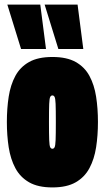

<svg xmlns="http://www.w3.org/2000/svg" viewBox="-20 -809 458 839"><path d="M10 -276Q10 -335 18 -386.5Q26 -438 47 -477Q68 -516 107 -538Q146 -560 209 -560Q272 -560 311 -538Q350 -516 371 -477Q392 -438 400 -386.5Q408 -335 408 -276Q408 -217 400 -165.5Q392 -114 371 -74.5Q350 -35 311 -12.5Q272 10 209 10Q146 10 107 -12.5Q68 -35 47 -74.5Q26 -114 18 -165.5Q10 -217 10 -276ZM194 -276Q194 -222 195 -197Q196 -172 199.5 -165.5Q203 -159 209 -159Q215 -159 218.5 -165.5Q222 -172 223 -197Q224 -222 224 -276Q224 -331 223 -355Q222 -379 218.5 -385.5Q215 -392 209 -392Q203 -392 199.5 -385.5Q196 -379 195 -355Q194 -331 194 -276ZM72 -595 12 -789H156L181 -595ZM235 -595 175 -789H319L344 -595Z"/></svg>

Font: Georama ExtraCondensed Black
Style: Regular
Weight: 900
Width: 2
Designer: Jean-Baptiste Levee
Foundry: Production Type
Version: Version 1.000